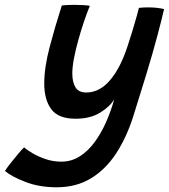

<svg xmlns="http://www.w3.org/2000/svg" viewBox="-138 -511 698 794"><path d="M96 263.5Q24 263.5 -33.2 241.2Q-90.5 219 -117.5 196Q-110.5 184.5 -95.2 165Q-80 145.5 -64.2 126.8Q-48.5 108 -38.5 98.5Q-26.5 109 -3.2 122.8Q20 136.5 50.8 147Q81.5 157.5 115.5 157.5Q157.5 157.5 192 135.5Q226.5 113.5 253.5 76.5Q280.5 39.5 300.8 -6.2Q321 -52 334.5 -100.5Q316.5 -70 275.8 -45Q235 -20 174.5 -20Q103.5 -20 74.2 -59.2Q45 -98.5 45 -165.5Q45 -231.5 67 -315.2Q89 -399 117.5 -488Q125 -489.5 139.2 -490.2Q153.5 -491 169 -491Q189 -491 207.8 -489.8Q226.5 -488.5 233.5 -487Q222 -459 209.5 -422.2Q197 -385.5 186 -346Q175 -306.5 168 -270.2Q161 -234 161 -207Q161 -172.5 173.8 -150.5Q186.5 -128.5 219 -128.5Q273.5 -128.5 316.8 -179Q360 -229.5 389.5 -320Q399.5 -349.5 410 -384.5Q420.5 -419.5 428 -446.2Q435.5 -473 436.5 -478.5Q456.5 -480.5 475 -480.5Q510.5 -480.5 540.5 -473.5Q530 -427.5 513 -364Q494 -292.5 467 -203.5Q440 -114.5 412.5 -28Q385 58 342 123.8Q299 189.5 238.2 226.5Q177.5 263.5 96 263.5Z"/></svg>

Font: Grandstander Medium
Style: Italic
Weight: 500
Italic angle: -15°
Designer: Tyler Finck
Foundry: Etcetera Type Co
Version: Version 1.200; ttfautohint (v1.8.3)